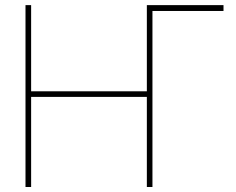

<svg xmlns="http://www.w3.org/2000/svg" viewBox="-20 -748 943 768"><path d="M874 -727.5V-704.1H589.8V0H567.4V-360.4H104.5V0H82V-727.5H104.5V-382.8H567.4V-727.5Z"/></svg>

Font: Inter Display Thin
Style: Regular
Weight: 100
Designer: Rasmus Andersson
Foundry: rsms
Version: Version 4.000;git-a52131595